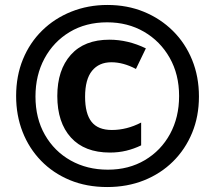

<svg xmlns="http://www.w3.org/2000/svg" viewBox="-20 -744 866 774"><path d="M412 10Q329 10 261.5 -18Q194 -46 145.5 -96Q97 -146 71 -212.5Q45 -279 45 -357Q45 -438 72.5 -505Q100 -572 150 -621Q200 -670 267.5 -697Q335 -724 413 -724Q493 -724 560 -696.5Q627 -669 677 -619.5Q727 -570 754.5 -502.5Q782 -435 782 -355Q782 -275 754.5 -208.5Q727 -142 677.5 -93Q628 -44 560.5 -17Q493 10 412 10ZM415 -60Q499 -60 564 -98.5Q629 -137 665.5 -204Q702 -271 702 -357Q702 -444 664 -511Q626 -578 560.5 -616Q495 -654 412 -654Q326 -654 261 -615Q196 -576 159.5 -508.5Q123 -441 123 -355Q123 -267 161 -200.5Q199 -134 265 -97Q331 -60 415 -60ZM423 -129Q321 -129 266 -189.5Q211 -250 211 -357Q211 -462 265.5 -523Q320 -584 421 -584Q496 -584 568 -549L528 -466Q477 -493 429 -493Q379 -493 351 -458.5Q323 -424 323 -354Q323 -286 349 -253Q375 -220 431 -220Q491 -220 549 -250V-158Q520 -144 489 -136.5Q458 -129 423 -129Z"/></svg>

Font: Noto Sans Condensed ExtraBold
Style: Italic
Weight: 800
Width: 3
Italic angle: -12°
Designer: Monotype Design Team
Foundry: Monotype Imaging Inc.
Version: Version 2.013; ttfautohint (v1.8.4.7-5d5b)